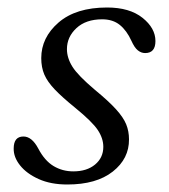

<svg xmlns="http://www.w3.org/2000/svg" viewBox="-20 -483 450 512"><path d="M175.5 -26Q211.5 -26 233.5 -44.2Q255.5 -62.5 255.5 -91.5Q255.5 -114 240.8 -136.2Q226 -158.5 180 -196Q145.5 -224 126 -244.5Q106.5 -265 98.2 -284.2Q90 -303.5 90 -328Q90 -383 136.2 -423Q182.5 -463 265.5 -463Q325.5 -463 360 -435.5Q394.5 -408 394.5 -373.5Q394.5 -341.5 367 -341.5Q356.5 -341.5 347.5 -348.8Q338.5 -356 330.5 -374Q318 -401.5 299.5 -416.5Q281 -431.5 252.5 -431.5Q209 -431.5 183.8 -408Q158.5 -384.5 158.5 -352Q158.5 -328.5 173.2 -305Q188 -281.5 233 -243.5Q269.5 -213.5 289.2 -191.8Q309 -170 316.5 -151.5Q324 -133 324 -111.5Q324.5 -60 280.8 -25.5Q237 9 159.5 9Q115.5 9 83.2 -5.5Q51 -20 33.5 -42Q16 -64 16.5 -87Q16.5 -119 42.5 -119Q65 -119 82 -87Q99 -54.5 122.8 -40.2Q146.5 -26 175.5 -26Z"/></svg>

Font: Fraunces 9pt S050 Light
Style: Italic
Weight: 300
Italic angle: -16°
Version: Version 1.000; ttfautohint (v1.8.3)